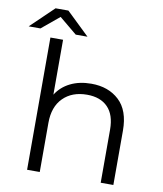

<svg xmlns="http://www.w3.org/2000/svg" viewBox="-126 -984 900 1061"><g transform="rotate(10 323.5 -453.0)"><path d="M99 0V-742H170V-434Q199 -480 249.5 -505Q300 -530 367 -530Q463 -530 523 -474Q583 -418 583 -305V0H512V-298Q512 -381 470.5 -423.5Q429 -466 354 -466Q270 -466 220 -416Q170 -366 170 -276V0ZM-30 -782 99 -906H171L300 -782H234L135 -864L36 -782Z"/></g></svg>

Font: Montserrat
Style: Regular
Weight: 400
Designer: Julieta Ulanovsky
Foundry: Julieta Ulanovsky
Version: Version 9.000; ttfautohint (v1.8.4.7-5d5b)